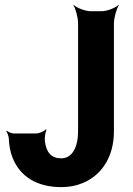

<svg xmlns="http://www.w3.org/2000/svg" viewBox="-20 -757 544 787"><path d="M231 -108C190 -108 170 -132 164 -178C162 -191 166 -217 171 -225L168 -227C162 -219 141 -210 128 -210H36C27 -210 14 -216 8 -221L6 -218C10 -213 15 -200 16 -191C17 -161 22 -135 31 -112C61 -34 131 10 231 10C262 10 291 5 317 -6C391 -35 447 -108 447 -219V-661C447 -685 458 -722 467 -735L466 -737C454 -725 419 -711 396 -711H352C329 -711 294 -725 282 -737L281 -735C290 -722 300 -685 300 -661V-219C300 -155 277 -108 231 -108Z"/></svg>

Font: Asimov
Style: EdgeExtreme
Weight: 500
Designer: Google
Version: Version 2.000980: 2014